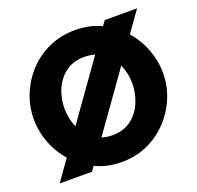

<svg xmlns="http://www.w3.org/2000/svg" viewBox="-126 -848 1011 987"><g transform="rotate(-20 379.5 -354.0)"><path d="M379 6Q300 6 235.5 -24.5Q171 -55 124 -106.5Q77 -158 52 -222.5Q27 -287 27 -356Q27 -426 53.5 -490.5Q80 -555 127.5 -605.5Q175 -656 240 -685Q305 -714 382 -714Q461 -714 525.5 -683.5Q590 -653 636.5 -601Q683 -549 708 -484.5Q733 -420 733 -353Q733 -283 706.5 -218.5Q680 -154 632.5 -103.5Q585 -53 520.5 -23.5Q456 6 379 6ZM194 -354Q194 -299 215 -250.5Q236 -202 278 -171Q320 -140 380 -140Q442 -140 483.5 -172Q525 -204 545.5 -253.5Q566 -303 566 -356Q566 -411 544.5 -459.5Q523 -508 481.5 -538Q440 -568 380 -568Q318 -568 276.5 -536.5Q235 -505 214.5 -456Q194 -407 194 -354ZM721 -710 216 0H39L544 -710Z"/></g></svg>

Font: Raleway ExtraBold
Style: Regular
Weight: 800
Designer: Matt McInerney, Pablo Impallari, Rodrigo Fuenzalida
Foundry: Matt McInerney, Pablo Impallari, Rodrigo Fuenzalida
Version: Version 4.026